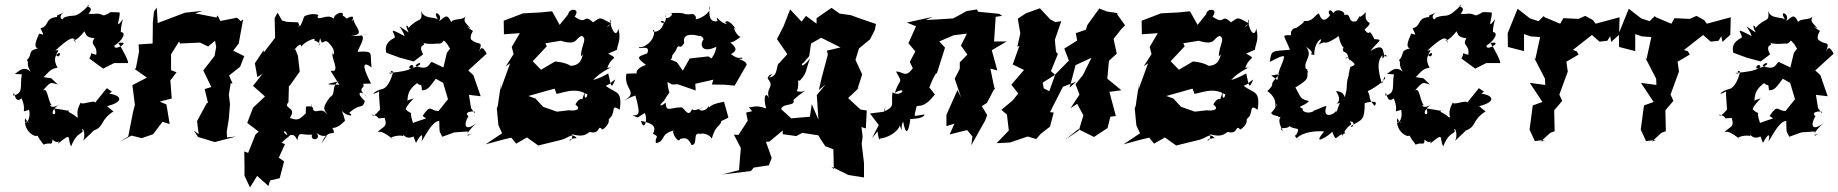

<svg xmlns="http://www.w3.org/2000/svg" viewBox="-20 -597 7985 834"><path d="M203 -257 169 -262C187 -276 194 -298 230 -303C194 -366 260 -381 235 -352C204 -356 256 -387 220 -377C281 -434 306 -445 308 -410C293 -450 286 -386 347 -461C355 -447 351 -435 390 -431C368 -397 405 -405 398 -359C361 -368 386 -372 368 -343L428 -299L476 -323H533C549 -315 507 -393 494 -410C555 -422 473 -369 477 -399C511 -420 533 -458 502 -458C515 -434 494 -443 514 -514C473 -457 506 -526 499 -543C437 -546 475 -545 431 -530C397 -544 403 -534 364 -537C397 -573 339 -565 369 -577C299 -506 307 -541 256 -520C252 -502 228 -526 258 -543C213 -521 234 -538 227 -523C172 -518 197 -485 156 -474C174 -436 169 -448 150 -451C134 -415 126 -391 145 -387C97 -376 124 -363 97 -336C108 -320 91 -325 113 -285C78 -321 48 -270 41 -276L75 -274C65 -226 85 -191 37 -182C44 -221 39 -139 74 -170C100 -107 63 -108 106 -120C112 -100 107 -66 88 -63C106 -85 114 -41 89 -84C80 -21 142 3 140 -9C152 0 133 -16 169 31C202 18 206 40 208 9C236 37 242 -1 232 27C296 -25 270 1 289 39C315 -31 348 -13 337 -34C341 -47 354 -6 340 15C380 -21 432 -75 387 -30C436 -48 411 -73 474 -114C474 -114 479 -106 445 -136C516 -153 512 -182 455 -190L466 -199L444 -214L393 -151C393 -167 315 -131 335 -158C299 -104 329 -80 313 -88C289 -111 257 -112 294 -120C272 -112 272 -119 215 -126C237 -82 174 -100 239 -145C197 -115 189 -152 208 -137C187 -150 188 -230 163 -200C204 -247 198 -238 231 -230Z M966 0 965 -26 974 -81 979 -145 974 -186 982 -235H990L975 -269L1023 -307L1041 -353L993 -377L1017 -408L1036 -513L1026 -505L1010 -520L937 -506L925 -530L920 -521L828 -539L861 -550L785 -542L771 -537L665 -497L661 -564L649 -547L644 -501L643 -408L582 -404L584 -373L570 -300L564 -298L618 -260L555 -227L566 -142L558 -111L537 -4L498 20L551 -8L596 3L645 -14L686 -68L717 -58L703 -143L674 -156L726 -169L720 -248L747 -283L723 -292V-361L758 -417L762 -408L849 -412L884 -395L914 -420L919 -393L912 -354L863 -291L898 -219L869 -210L884 -148L879 -151L836 -71L843 -14L822 -30L840 -2L913 20L1006 -4Z M1284 -477 1275 -500 1227 -502 1205 -508 1186 -542 1173 -519 1175 -433 1126 -369 1125 -379 1087 -322 1098 -262 1121 -277 1079 -224 1131 -178 1079 -129 1054 -63 1104 -25 1090 -13 1058 67 1041 61 1042 121V166L1066 217L1097 167L1146 211L1153 187L1195 177L1214 104L1191 88L1218 29L1203 23L1235 -6C1189 -28 1231 -45 1231 12C1225 -10 1259 -27 1271 13C1280 -30 1284 -9 1335 -12C1327 20 1380 10 1354 -20C1398 15 1417 -37 1377 26C1404 -49 1447 5 1424 -41C1418 -45 1438 -29 1481 -75C1471 -64 1491 -50 1464 -118C1475 -96 1527 -86 1497 -107C1548 -153 1553 -119 1565 -158C1521 -198 1548 -208 1577 -173C1521 -220 1571 -210 1557 -233L1592 -234C1564 -286 1543 -343 1594 -304C1586 -369 1606 -376 1536 -372C1524 -369 1572 -433 1551 -442C1597 -461 1560 -436 1504 -441C1574 -446 1517 -482 1516 -513C1489 -482 1545 -549 1483 -515C1514 -486 1460 -551 1465 -520C1485 -555 1434 -543 1429 -516C1402 -541 1362 -503 1359 -525C1377 -535 1329 -543 1301 -525C1280 -460 1275 -485 1275 -485ZM1308 -104C1279 -77 1273 -72 1239 -85C1273 -134 1206 -123 1233 -153L1235 -225L1238 -224L1282 -286L1274 -355L1263 -383C1243 -363 1291 -427 1289 -392C1291 -411 1361 -441 1344 -422C1391 -407 1353 -380 1371 -431C1380 -387 1387 -439 1411 -407C1449 -369 1420 -339 1424 -380C1416 -337 1460 -293 1420 -284C1427 -287 1442 -291 1416 -289L1454 -229C1395 -230 1386 -229 1452 -244C1418 -227 1440 -186 1414 -176C1371 -120 1393 -119 1403 -98C1371 -145 1342 -79 1332 -147C1331 -93 1363 -143 1309 -134Z M2026 -128 2017 -185 2068 -179 2036 -271 2014 -291 2094 -364C2078 -393 2070 -398 2058 -366C2083 -429 2058 -394 2025 -427C2022 -448 2034 -458 2034 -463C2021 -470 1995 -490 2024 -473C2000 -502 1991 -502 2003 -528C1994 -507 1948 -519 1940 -501C1919 -546 1910 -517 1887 -506C1908 -534 1853 -561 1882 -513C1862 -525 1821 -514 1810 -549C1815 -494 1800 -527 1753 -474C1760 -478 1731 -507 1755 -456C1689 -500 1725 -481 1738 -440C1657 -483 1694 -458 1695 -435C1702 -433 1644 -420 1658 -368L1715 -347L1777 -330L1818 -361C1790 -412 1839 -393 1816 -414C1808 -418 1816 -401 1884 -408C1907 -400 1931 -463 1899 -429C1944 -391 1914 -398 1954 -372C1953 -410 1945 -401 1921 -367L1906 -304L1858 -327C1844 -333 1848 -283 1785 -312C1799 -330 1815 -322 1799 -313C1724 -273 1773 -339 1776 -304C1746 -288 1722 -285 1666 -280C1702 -269 1659 -299 1688 -286C1684 -269 1668 -215 1639 -210C1607 -203 1580 -174 1631 -202C1622 -218 1629 -148 1631 -122C1637 -128 1599 -80 1597 -100C1646 -84 1598 -80 1651 -85C1665 -41 1643 -50 1616 -19C1635 -43 1693 17 1690 8C1652 -1 1730 -15 1731 -4C1731 -26 1738 20 1785 -9C1764 -30 1771 -18 1787 24C1811 -22 1819 -16 1811 17C1824 1 1855 -70 1888 -72C1890 -12 1886 -36 1901 -3L1954 -22L2012 -26V-7L2030 -17C1991 2 2020 -37 2051 -63C1995 -20 1994 -60 2015 -92C1986 -117 2061 -116 2040 -107ZM1746 -159C1758 -157 1735 -195 1792 -236C1810 -217 1810 -242 1813 -205C1836 -204 1845 -217 1873 -255L1905 -237L1926 -166L1885 -115C1848 -114 1853 -149 1816 -94C1832 -75 1851 -92 1774 -63C1752 -127 1783 -92 1747 -117C1757 -123 1716 -105 1777 -170Z M2660 -381C2662 -405 2679 -423 2666 -473C2656 -420 2626 -488 2632 -513C2646 -486 2591 -466 2635 -495C2581 -524 2590 -523 2556 -500C2511 -542 2533 -484 2476 -525C2504 -561 2452 -564 2448 -535L2411 -489L2378 -548L2327 -543L2252 -539L2168 -507L2169 -448L2238 -453L2203 -393L2211 -362L2177 -309L2196 -322L2154 -207L2157 -238L2142 -136L2138 -126L2145 -53L2161 -18L2089 30C2125 21 2162 9 2201 1L2222 27L2269 0L2318 35L2420 10C2452 1 2464 -22 2485 3C2428 6 2468 33 2466 -14C2520 3 2533 -21 2542 -24C2588 -11 2574 -56 2594 -37C2590 -25 2630 -55 2624 -77C2627 -86 2664 -111 2614 -97C2667 -84 2623 -155 2672 -120C2684 -206 2656 -190 2611 -224C2649 -242 2614 -226 2653 -252C2633 -207 2636 -221 2622 -278C2560 -242 2537 -250 2531 -240C2566 -240 2545 -258 2629 -302C2607 -304 2662 -309 2618 -302C2637 -358 2671 -336 2622 -364ZM2509 -165C2498 -176 2474 -139 2481 -142C2505 -123 2483 -114 2451 -118L2399 -112L2339 -133L2306 -169L2275 -180L2389 -212L2398 -189C2451 -202 2484 -214 2531 -187C2532 -173 2513 -157 2522 -203ZM2514 -362C2505 -353 2511 -307 2445 -311C2477 -284 2478 -322 2391 -330L2330 -294L2294 -331L2355 -396L2349 -409L2416 -420C2491 -397 2477 -432 2507 -441C2533 -428 2505 -404 2503 -352Z M3142 -85 3144 -87 3125 -155C3042 -141 3068 -119 3058 -136C3041 -101 2993 -123 3034 -130C3022 -125 2977 -107 2989 -131C2971 -77 2956 -127 2939 -131C2885 -129 2875 -108 2871 -152C2859 -137 2832 -130 2864 -159C2899 -219 2886 -168 2879 -241L2899 -230L2924 -231L3002 -204L3000 -233L3079 -251L3072 -230L3128 -229L3171 -225L3223 -315C3225 -337 3165 -342 3205 -342C3200 -357 3196 -330 3155 -362C3182 -377 3182 -387 3152 -413C3170 -411 3207 -448 3198 -436C3173 -444 3157 -500 3180 -464C3142 -529 3116 -498 3141 -492C3102 -495 3086 -545 3097 -505C3086 -504 3053 -496 3063 -571C3076 -535 2986 -499 3004 -520C2994 -545 2984 -533 2964 -535C2945 -534 2966 -544 2889 -540C2922 -542 2862 -494 2873 -535C2877 -464 2826 -519 2865 -503C2852 -444 2799 -459 2821 -467C2828 -413 2765 -385 2758 -393C2743 -377 2811 -409 2791 -365C2753 -351 2738 -351 2786 -315C2736 -300 2733 -263 2770 -279L2701 -277C2687 -206 2760 -198 2686 -157C2728 -180 2727 -177 2740 -182C2765 -94 2754 -97 2726 -95C2759 -88 2735 -77 2780 -106C2795 -87 2780 -19 2764 -72C2810 -62 2835 -51 2816 -16C2850 1 2823 -7 2829 25C2874 16 2843 -14 2909 -31C2889 -29 2936 45 2935 -4C2925 27 2958 -26 2984 33C3016 32 2983 -30 3026 -14C3012 -17 3053 -24 3072 5C3092 -68 3118 -44 3111 -81C3085 -39 3097 -35 3109 -69ZM3061 -326 3094 -327 3057 -352 2976 -343 2946 -290 2920 -327C2857 -356 2898 -314 2900 -356L2916 -378C2930 -418 2930 -373 2952 -410C2944 -448 2977 -451 3016 -441C3047 -441 3029 -399 3049 -436C3016 -421 3016 -357 3092 -394C3080 -326 3035 -328 3040 -295Z M3247 -114 3221 -108 3228 -73 3188 -11 3168 -12 3198 46 3190 142 3117 161 3242 146 3254 131 3320 121 3332 89 3307 19 3322 18 3380 -30V-14L3439 -6L3465 -20L3535 -9L3542 4L3565 38L3600 52L3602 138L3592 128L3600 131L3665 163L3733 174V111L3723 28L3727 -3L3722 -45L3741 -39L3745 -117L3718 -121L3664 -171L3717 -221L3705 -211L3725 -274L3696 -337L3712 -389L3708 -384L3759 -426L3780 -467L3785 -493C3746 -506 3710 -518 3676 -531L3627 -538L3592 -563L3527 -518V-494L3481 -528L3462 -503L3412 -556L3384 -484L3355 -427L3400 -362L3366 -324C3347 -314 3365 -266 3320 -260C3352 -286 3313 -273 3315 -255C3349 -217 3300 -216 3323 -164C3309 -203 3292 -182 3308 -126C3251 -146 3248 -125 3232 -133ZM3495 -353 3503 -408 3547 -433 3631 -391 3572 -377 3576 -360 3549 -259 3537 -206 3566 -230 3528 -184 3535 -77 3506 -145 3498 -90 3417 -83 3373 -123C3382 -154 3445 -130 3423 -170C3421 -146 3405 -152 3478 -204C3441 -186 3437 -222 3416 -180C3469 -205 3434 -260 3454 -246C3489 -286 3475 -282 3499 -343C3457 -292 3458 -321 3470 -324Z M4333 -528 4320 -537 4229 -546 4223 -556 4179 -549C4159 -538 4140 -527 4120 -517L4057 -513L4000 -510L4033 -524L3919 -499L3959 -483L3926 -409L3956 -374L3932 -328L3945 -301C3913 -255 3902 -288 3872 -286C3905 -229 3888 -261 3867 -194C3925 -226 3896 -172 3857 -196C3848 -144 3873 -137 3819 -112C3834 -155 3829 -154 3822 -112L3759 -104L3797 -54L3768 3L3792 -26C3799 33 3807 -1 3798 5C3837 4 3884 -28 3888 -52C3908 -7 3887 -41 3903 -69C3915 -2 3927 -25 3934 -78C3918 -82 3994 -77 3996 -100C3943 -93 3950 -82 3961 -133C3962 -145 3989 -118 4041 -187C4037 -189 4017 -222 4016 -214C4024 -236 4032 -260 4054 -290C4027 -304 4014 -298 4049 -277L4085 -390L4060 -417L4123 -444L4180 -451L4154 -399L4182 -360L4149 -326V-298L4127 -255L4155 -173L4139 -206L4091 -98V-49L4126 -60L4105 -13L4181 -32L4204 -4L4199 34L4259 -73L4268 -97L4245 -136L4267 -150L4303 -219L4301 -206L4282 -299L4312 -291L4288 -379L4353 -417H4298L4305 -524Z M4703 -488 4697 -468 4653 -453 4659 -421 4603 -386 4623 -334 4564 -274 4538 -201 4514 -213 4509 -238 4563 -272 4545 -288 4575 -362 4567 -372 4562 -424 4590 -505 4564 -501 4542 -513 4497 -561 4436 -539 4401 -516 4412 -452 4399 -394 4408 -398 4379 -317 4428 -293 4373 -229 4403 -191 4379 -161 4330 -120 4354 -99 4362 -30 4309 25 4367 22 4444 -4 4481 7 4501 -16 4541 -47 4557 -108 4541 -110 4597 -220 4654 -242 4626 -216 4652 -314 4721 -346 4684 -271 4652 -231 4669 -186 4630 -127 4659 -146 4686 -96 4666 -30 4608 9 4664 -36 4732 -2C4752 -15 4772 -28 4791 -41L4803 -90L4827 -93L4799 -198L4851 -205L4789 -256V-247L4797 -333L4831 -364L4817 -428L4851 -471L4867 -487L4832 -536L4835 -540L4788 -547L4755 -560Z M5431 -381C5433 -405 5450 -423 5437 -473C5427 -420 5397 -488 5403 -513C5417 -486 5362 -466 5406 -495C5352 -524 5361 -523 5327 -500C5282 -542 5304 -484 5247 -525C5275 -561 5223 -564 5219 -535L5182 -489L5149 -548L5098 -543L5023 -539L4939 -507L4940 -448L5009 -453L4974 -393L4982 -362L4948 -309L4967 -322L4925 -207L4928 -238L4913 -136L4909 -126L4916 -53L4932 -18L4860 30C4896 21 4933 9 4972 1L4993 27L5040 0L5089 35L5191 10C5223 1 5235 -22 5256 3C5199 6 5239 33 5237 -14C5291 3 5304 -21 5313 -24C5359 -11 5345 -56 5365 -37C5361 -25 5401 -55 5395 -77C5398 -86 5435 -111 5385 -97C5438 -84 5394 -155 5443 -120C5455 -206 5427 -190 5382 -224C5420 -242 5385 -226 5424 -252C5404 -207 5407 -221 5393 -278C5331 -242 5308 -250 5302 -240C5337 -240 5316 -258 5400 -302C5378 -304 5433 -309 5389 -302C5408 -358 5442 -336 5393 -364ZM5280 -165C5269 -176 5245 -139 5252 -142C5276 -123 5254 -114 5222 -118L5170 -112L5110 -133L5077 -169L5046 -180L5160 -212L5169 -189C5222 -202 5255 -214 5302 -187C5303 -173 5284 -157 5293 -203ZM5285 -362C5276 -353 5282 -307 5216 -311C5248 -284 5249 -322 5162 -330L5101 -294L5065 -331L5126 -396L5120 -409L5187 -420C5262 -397 5248 -432 5278 -441C5304 -428 5276 -404 5274 -352Z M5502 -269 5538 -275C5476 -210 5532 -248 5485 -201C5500 -191 5529 -166 5517 -126C5534 -169 5529 -133 5502 -107C5505 -91 5543 -96 5531 -88C5562 -92 5515 -93 5553 -28C5523 -49 5574 -33 5580 -49C5609 -30 5631 -50 5611 -12C5587 -3 5655 25 5613 3C5641 -25 5698 -29 5732 -26C5671 46 5760 -13 5767 -25C5787 28 5778 -10 5824 -18C5810 -34 5802 -53 5812 -6C5831 -63 5863 -48 5843 -69C5872 -72 5855 -36 5847 -49C5895 -78 5908 -71 5908 -149C5908 -149 5976 -169 5951 -137C5919 -173 5938 -169 5921 -201C5962 -220 6010 -259 5994 -263L5983 -233C5957 -316 5970 -341 5985 -357C5982 -318 6000 -380 6003 -351C5976 -353 6009 -421 5933 -376C5968 -421 5992 -425 5950 -427C5920 -488 5937 -430 5907 -468C5959 -517 5902 -479 5913 -544C5866 -497 5905 -556 5872 -505C5824 -492 5862 -558 5801 -523C5850 -534 5788 -571 5772 -540C5749 -572 5747 -531 5759 -533C5737 -502 5720 -504 5709 -539C5690 -531 5683 -502 5645 -506C5634 -500 5666 -513 5604 -471C5633 -476 5582 -485 5588 -444C5541 -445 5560 -443 5583 -381C5507 -373 5502 -383 5496 -329C5491 -323 5555 -364 5558 -350C5551 -315 5533 -300 5529 -249ZM5837 -269 5842 -280C5821 -222 5839 -231 5820 -171C5823 -159 5826 -201 5783 -201C5823 -145 5758 -141 5800 -150C5775 -91 5790 -87 5785 -116C5770 -95 5722 -81 5742 -137C5726 -135 5658 -101 5693 -120C5673 -99 5633 -109 5639 -125C5609 -136 5643 -133 5666 -158C5627 -168 5633 -170 5607 -217C5666 -254 5661 -254 5658 -298L5643 -291C5658 -283 5643 -274 5663 -284C5623 -322 5691 -348 5653 -394C5708 -356 5650 -366 5689 -358C5686 -422 5742 -449 5707 -403C5750 -427 5720 -393 5783 -432C5809 -454 5782 -422 5825 -380C5834 -371 5803 -408 5816 -372C5839 -368 5832 -348 5844 -333C5839 -366 5806 -320 5831 -349C5862 -320 5879 -318 5845 -306Z M6163 -257 6129 -262C6147 -276 6154 -298 6190 -303C6154 -366 6220 -381 6195 -352C6164 -356 6216 -387 6180 -377C6241 -434 6266 -445 6268 -410C6253 -450 6246 -386 6307 -461C6315 -447 6311 -435 6350 -431C6328 -397 6365 -405 6358 -359C6321 -368 6346 -372 6328 -343L6388 -299L6436 -323H6493C6509 -315 6467 -393 6454 -410C6515 -422 6433 -369 6437 -399C6471 -420 6493 -458 6462 -458C6475 -434 6454 -443 6474 -514C6433 -457 6466 -526 6459 -543C6397 -546 6435 -545 6391 -530C6357 -544 6363 -534 6324 -537C6357 -573 6299 -565 6329 -577C6259 -506 6267 -541 6216 -520C6212 -502 6188 -526 6218 -543C6173 -521 6194 -538 6187 -523C6132 -518 6157 -485 6116 -474C6134 -436 6129 -448 6110 -451C6094 -415 6086 -391 6105 -387C6057 -376 6084 -363 6057 -336C6068 -320 6051 -325 6073 -285C6038 -321 6008 -270 6001 -276L6035 -274C6025 -226 6045 -191 5997 -182C6004 -221 5999 -139 6034 -170C6060 -107 6023 -108 6066 -120C6072 -100 6067 -66 6048 -63C6066 -85 6074 -41 6049 -84C6040 -21 6102 3 6100 -9C6112 0 6093 -16 6129 31C6162 18 6166 40 6168 9C6196 37 6202 -1 6192 27C6256 -25 6230 1 6249 39C6275 -31 6308 -13 6297 -34C6301 -47 6314 -6 6300 15C6340 -21 6392 -75 6347 -30C6396 -48 6371 -73 6434 -114C6434 -114 6439 -106 6405 -136C6476 -153 6472 -182 6415 -190L6426 -199L6404 -214L6353 -151C6353 -167 6275 -131 6295 -158C6259 -104 6289 -80 6273 -88C6249 -111 6217 -112 6254 -120C6232 -112 6232 -119 6175 -126C6197 -82 6134 -100 6199 -145C6157 -115 6149 -152 6168 -137C6147 -150 6148 -230 6123 -200C6164 -247 6158 -238 6191 -230Z M6979 -415 7013 -446 7015 -522 6911 -494 6899 -510 6866 -528 6837 -515 6771 -518 6757 -494 6690 -522 6685 -527 6663 -505 6626 -517 6572 -559 6529 -453 6530 -393 6600 -375V-449L6629 -439L6670 -436L6649 -340L6643 -348L6691 -255L6692 -228L6625 -237L6680 -154L6638 -139L6628 -64L6624 -34L6647 16L6693 10L6672 18L6714 -20L6733 -27L6731 -118L6766 -159L6751 -191L6749 -174L6790 -286L6784 -329L6837 -360L6829 -374L6812 -380L6895 -445L6928 -416L6962 -420L6974 -440Z M7462 -415 7496 -446 7498 -522 7394 -494 7382 -510 7349 -528 7320 -515 7254 -518 7240 -494 7173 -522 7168 -527 7146 -505 7109 -517 7055 -559 7012 -453 7013 -393 7083 -375V-449L7112 -439L7153 -436L7132 -340L7126 -348L7174 -255L7175 -228L7108 -237L7163 -154L7121 -139L7111 -64L7107 -34L7130 16L7176 10L7155 18L7197 -20L7216 -27L7214 -118L7249 -159L7234 -191L7232 -174L7273 -286L7267 -329L7320 -360L7312 -374L7295 -380L7378 -445L7411 -416L7445 -420L7457 -440Z M7877 -128 7868 -185 7919 -179 7887 -271 7865 -291 7945 -364C7929 -393 7921 -398 7909 -366C7934 -429 7909 -394 7876 -427C7873 -448 7885 -458 7885 -463C7872 -470 7846 -490 7875 -473C7851 -502 7842 -502 7854 -528C7845 -507 7799 -519 7791 -501C7770 -546 7761 -517 7738 -506C7759 -534 7704 -561 7733 -513C7713 -525 7672 -514 7661 -549C7666 -494 7651 -527 7604 -474C7611 -478 7582 -507 7606 -456C7540 -500 7576 -481 7589 -440C7508 -483 7545 -458 7546 -435C7553 -433 7495 -420 7509 -368L7566 -347L7628 -330L7669 -361C7641 -412 7690 -393 7667 -414C7659 -418 7667 -401 7735 -408C7758 -400 7782 -463 7750 -429C7795 -391 7765 -398 7805 -372C7804 -410 7796 -401 7772 -367L7757 -304L7709 -327C7695 -333 7699 -283 7636 -312C7650 -330 7666 -322 7650 -313C7575 -273 7624 -339 7627 -304C7597 -288 7573 -285 7517 -280C7553 -269 7510 -299 7539 -286C7535 -269 7519 -215 7490 -210C7458 -203 7431 -174 7482 -202C7473 -218 7480 -148 7482 -122C7488 -128 7450 -80 7448 -100C7497 -84 7449 -80 7502 -85C7516 -41 7494 -50 7467 -19C7486 -43 7544 17 7541 8C7503 -1 7581 -15 7582 -4C7582 -26 7589 20 7636 -9C7615 -30 7622 -18 7638 24C7662 -22 7670 -16 7662 17C7675 1 7706 -70 7739 -72C7741 -12 7737 -36 7752 -3L7805 -22L7863 -26V-7L7881 -17C7842 2 7871 -37 7902 -63C7846 -20 7845 -60 7866 -92C7837 -117 7912 -116 7891 -107ZM7597 -159C7609 -157 7586 -195 7643 -236C7661 -217 7661 -242 7664 -205C7687 -204 7696 -217 7724 -255L7756 -237L7777 -166L7736 -115C7699 -114 7704 -149 7667 -94C7683 -75 7702 -92 7625 -63C7603 -127 7634 -92 7598 -117C7608 -123 7567 -105 7628 -170Z"/></svg>

Font: Asimov Aggro
Style: CondIt
Weight: 500
Designer: Google
Version: Version 2.000980; 2014